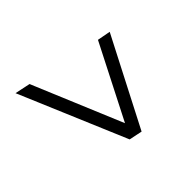

<svg xmlns="http://www.w3.org/2000/svg" viewBox="-98 -660 728 728"><g transform="rotate(45 266.0 -296.5)"><path d="M484 -323 473 -270 43 -88 56 -150 417 -301 121 -452 131 -505Z"/></g></svg>

Font: Arapey
Style: Italic
Weight: 400
Italic angle: -12°
Designer: Eduardo Rodriguez Tunni
Foundry: Eduardo Rodriguez Tunni
Version: Version 3.000